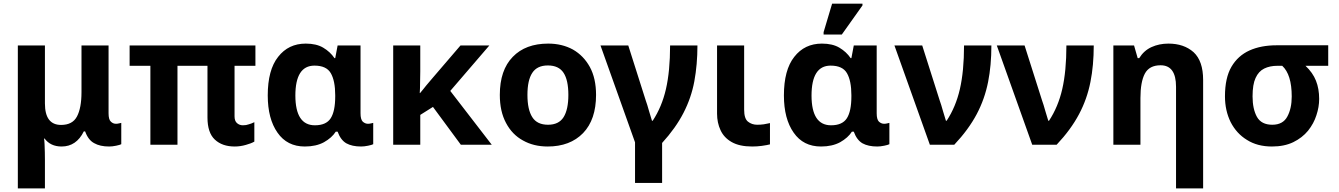

<svg xmlns="http://www.w3.org/2000/svg" viewBox="-20 -796 7367 1056"><path d="M78.1 240.2V-545.9H227.1V-227.1Q227.1 -108.9 315.9 -108.9Q378.9 -108.9 403.3 -155.3Q428.2 -202.1 428.2 -289.1V-545.9H577.1V-172.9Q577.1 -138.2 589.8 -127Q601.6 -115.2 618.2 -115.2Q626 -115.2 633.8 -117.2Q643.6 -119.1 647 -120.1V-2.9Q640.1 1 618.7 5.4Q597.7 9.8 580.1 9.8Q529.8 9.8 497.6 -8.8Q465.3 -25.9 448.2 -73.2H440.9Q399.9 9.8 318.8 9.8Q257.8 9.8 225.1 -34.2H222.2Q224.1 -24.9 225.1 -2.9Q225.6 19 226.6 42.5Q227.1 58.1 227.1 84V240.2Z M1271 9.8Q1202.1 9.8 1161.6 -28.3Q1121.1 -65.9 1121.1 -149.9V-434.1H956.1V0H807.1V-434.1H692.9V-545.9H1384.8V-434.1H1270V-155.8Q1270 -130.9 1283.2 -119.1Q1296.9 -106.9 1315.9 -106.9Q1334.5 -106.9 1348.6 -112.3Q1361.8 -115.7 1378.9 -124V-17.1Q1360.8 -6.8 1332 1Q1301.3 9.8 1271 9.8Z M1656.7 9.8Q1559.1 9.8 1506.3 -66.4Q1452.6 -142.6 1452.6 -271Q1452.6 -411.6 1509.8 -483.4Q1566.4 -556.2 1661.6 -556.2Q1720.2 -556.2 1757.8 -533.7Q1795.9 -511.2 1819.8 -476.1H1823.7L1836.9 -545.9H1962.9V-172.9Q1962.9 -139.2 1975.1 -127Q1988.3 -115.2 2003.9 -115.2Q2011.7 -115.2 2020 -117.2Q2027.8 -119.1 2032.7 -120.1V-2.9Q2025.9 1 2004.4 5.4Q1982.9 9.8 1965.8 9.8Q1916.5 9.8 1884.8 -7.8Q1853.5 -25.9 1836.9 -71.8H1826.7Q1805.2 -38.1 1761.7 -13.7Q1718.3 9.8 1656.7 9.8ZM1711.9 -106.9Q1773.9 -106.9 1798.8 -145.5Q1823.7 -184.1 1823.7 -266.1V-272Q1823.7 -351.6 1799.3 -393.6Q1775.4 -435.1 1709.5 -435.1Q1604.5 -435.1 1604.5 -270Q1605 -106.9 1711.9 -106.9Z M2671.4 -545.9 2456.5 -295.9 2684.6 0H2514.6L2361.3 -208L2291.5 -164.1V0H2142.6V-545.9H2291.5V-402.8Q2290.5 -362.8 2290.5 -342.8Q2290.5 -309.6 2288.6 -284.2H2290.5Q2295.9 -291 2307.4 -304.7Q2318.8 -318.4 2324.2 -325.7Q2329.6 -332 2341.3 -345.9Q2353 -359.9 2359.4 -367.2L2512.7 -545.9Z M3258.3 -273.9Q3258.3 -138.2 3187 -64Q3115.2 9.8 2992.2 9.8Q2915 9.8 2856.4 -23.4Q2796.9 -55.7 2763.2 -119.6Q2729 -183.1 2729 -273.9Q2729 -410.6 2800.3 -483.4Q2870.6 -556.2 2995.1 -556.2Q3071.3 -556.2 3131.3 -523.4Q3189.9 -489.7 3224.1 -427.7Q3258.3 -365.2 3258.3 -273.9ZM2880.9 -273.9Q2880.9 -192.9 2907.7 -151.4Q2934.1 -109.9 2994.1 -109.9Q3053.2 -109.9 3079.6 -151.4Q3106 -193.4 3106 -273.9Q3106 -355.5 3079.6 -395.5Q3053.2 -436 2993.2 -436Q2934.1 -436 2907.7 -395.5Q2880.9 -355.5 2880.9 -273.9Z M3472.7 210V-13.2L3282.7 -545.9H3435.5L3531.7 -243.2Q3539.6 -222.2 3549.3 -186.5Q3563 -140.6 3565.9 -131.8H3569.8Q3620.1 -208 3642.6 -305.7Q3665.5 -404.8 3665.5 -545.9H3815.9Q3815.9 -441.4 3798.8 -348.6Q3782.2 -258.8 3739.3 -175.3Q3696.3 -91.8 3621.6 -9.8V210Z M4116.7 9.8Q4047.4 9.8 4004.4 -14.6Q3961.9 -38.6 3942.9 -80.1Q3923.8 -121.1 3923.8 -170.9V-545.9H4072.8V-192.9Q4072.8 -143.6 4093.8 -127Q4115.2 -109.9 4144.5 -109.9Q4162.6 -109.9 4180.7 -112.3Q4185.5 -113.3 4190.9 -114.3Q4196.3 -115.2 4203.4 -116.7Q4210.4 -118.2 4214.8 -119.1V-2Q4200.2 2 4169.9 6.3Q4144 9.8 4116.7 9.8Z M4495.6 9.8Q4397.9 9.8 4345.2 -66.4Q4291.5 -142.6 4291.5 -271Q4291.5 -411.6 4348.6 -483.4Q4405.3 -556.2 4500.5 -556.2Q4559.1 -556.2 4596.7 -533.7Q4634.8 -511.2 4658.7 -476.1H4662.6L4675.8 -545.9H4801.8V-172.9Q4801.8 -139.2 4814 -127Q4827.1 -115.2 4842.8 -115.2Q4850.6 -115.2 4858.9 -117.2Q4866.7 -119.1 4871.6 -120.1V-2.9Q4864.7 1 4843.3 5.4Q4821.8 9.8 4804.7 9.8Q4755.4 9.8 4723.6 -7.8Q4692.4 -25.9 4675.8 -71.8H4665.5Q4644 -38.1 4600.6 -13.7Q4557.1 9.8 4495.6 9.8ZM4550.8 -106.9Q4612.8 -106.9 4637.7 -145.5Q4662.6 -184.1 4662.6 -266.1V-272Q4662.6 -351.6 4638.2 -393.6Q4614.3 -435.1 4548.3 -435.1Q4443.4 -435.1 4443.4 -270Q4443.8 -106.9 4550.8 -106.9ZM4509.8 -606V-619.1L4556.6 -775.9H4723.6V-766.1L4609.9 -606Z M5094.2 0 4899.4 -545.9H5052.2L5148.4 -243.2Q5156.2 -222.2 5166 -186.5Q5179.7 -140.6 5182.6 -131.8H5186.5Q5236.8 -208 5259.3 -305.7Q5282.2 -404.8 5282.2 -545.9H5432.6Q5432.6 -436.5 5414.6 -345.7Q5396 -251.5 5352.1 -168.5Q5307.1 -83.5 5228.5 0Z M5657.2 0 5462.4 -545.9H5615.2L5711.4 -243.2Q5719.2 -222.2 5729 -186.5Q5742.7 -140.6 5745.6 -131.8H5749.5Q5799.8 -208 5822.3 -305.7Q5845.2 -404.8 5845.2 -545.9H5995.6Q5995.6 -436.5 5977.5 -345.7Q5959 -251.5 5915 -168.5Q5870.1 -83.5 5791.5 0Z M6448.2 240.2V-318.8Q6448.2 -437 6363.3 -437Q6300.8 -437 6276.4 -390.6Q6252.4 -344.7 6252.4 -256.8V0H6103.5V-545.9H6217.3L6237.3 -476.1H6245.6Q6271.5 -518.1 6313.5 -537.1Q6355.5 -556.2 6406.2 -556.2Q6491.7 -556.2 6544.9 -508.8Q6597.2 -460.4 6597.2 -356V240.2Z M6975.6 9.8Q6895.5 9.8 6838.4 -26.4Q6781.2 -61 6748.5 -124.5Q6717.3 -188 6717.3 -266.1Q6717.3 -367.7 6752.9 -428.7Q6788.6 -489.7 6852.5 -518.6Q6915.5 -546.9 7001.5 -546.9H7285.2V-434.1H7160.2Q7200.2 -396.5 7217.8 -352.1Q7235.4 -308.1 7235.4 -252Q7235.4 -207.5 7220.2 -162.1Q7206.1 -117.2 7174.3 -77.1Q7142.1 -38.1 7093.3 -14.2Q7043.9 9.8 6975.6 9.8ZM6977.5 -109.9Q7036.6 -109.9 7060.5 -155.3Q7084.5 -199.7 7084.5 -265.1Q7084.5 -386.2 7032.2 -434.1H7005.4Q6963.9 -434.1 6933.1 -418.9Q6902.3 -403.8 6885.7 -367.2Q6869.1 -332 6869.1 -266.1Q6869.1 -196.8 6893.1 -153.3Q6917.5 -109.9 6977.5 -109.9Z"/></svg>

Font: Droid Sans Thai
Style: Bold
Weight: 700
Designer: Steve Matteson
Foundry: Ascender Corporation
Version: Version 1.00